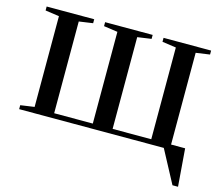

<svg xmlns="http://www.w3.org/2000/svg" viewBox="-98 -645 1076 936"><g transform="rotate(15 440.0 -176.5)"><path d="M845 165 757 0H27V-20L97 -30V-488L27 -498V-518H267V-498L197 -488V-25H392V-488L322 -498V-518H562V-498L492 -488V-25H687V-488L617 -498V-518H857V-498L787 -488V-25H858L873 165Z"/></g></svg>

Font: Prata
Style: Regular
Weight: 400
Designer: Ivan Petrov
Foundry: Cyreal
Version: Version 2.000